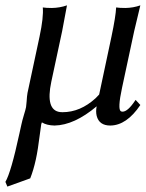

<svg xmlns="http://www.w3.org/2000/svg" viewBox="-27 -459 544 717"><path d="M474.1 -342.8 428.7 -130.9Q411.6 -51.3 424.3 -43.5Q427.7 -42 430.7 -42Q450.2 -42 478 -84Q479 -85.4 479.5 -85.9L497.1 -66.9Q445.8 9.3 384.8 9.8Q343.3 9.8 334 -26.4Q330.1 -43 334 -62Q250.5 8.3 176.8 9.8Q147.5 9.3 129.4 -2L128.9 -0.5Q127.4 3.4 127 4.9Q125.5 11.7 122.1 40.5Q114.3 103 106.9 136.2Q98.1 176.3 85.9 207L0.5 237.8L-6.8 220.2Q14.2 184.6 45.4 40Q48.3 25.4 52.7 6.8Q55.7 -7.8 62.5 -30.3Q68.4 -49.3 70.3 -59.1Q71.3 -64 72.3 -78.6Q73.7 -101.6 75.7 -111.8L120.6 -321.8Q136.2 -395 132.8 -431.2Q145 -429.2 167 -429.2Q196.3 -429.7 223.1 -439Q223.1 -438 205.1 -342.8L164.6 -153.8Q142.1 -47.4 197.3 -40.5Q202.1 -40 206.5 -40Q272.9 -40 330.1 -92.3Q337.9 -99.6 343.3 -106L389.2 -321.8Q405.3 -398.4 406.7 -431.2Q418.9 -429.2 441.4 -429.2Q470.7 -429.7 497.1 -439Q497.1 -438 474.1 -342.8Z"/></svg>

Font: Linux Biolinum Capitals O
Style: Italic Samll Caps
Weight: 400
Italic angle: -12°
Designer: Philipp H. Poll
Foundry: Philipp H. Poll
Version: Version 0.6.2